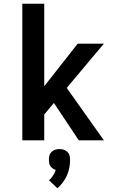

<svg xmlns="http://www.w3.org/2000/svg" viewBox="-20 -755 640 1033"><path d="M404 0 270 -201 218 -139V0H100V-735H218V-291L398 -520H539L339 -282L539 0ZM289 258 244 215Q256 204 265.5 189.5Q275 175 280 159Q272 157 264 151.5Q256 146 251 138.5Q246 131 244.5 122Q243 113 243 104Q243 92 246 81Q249 70 257.5 62Q266 54 277 50.5Q288 47 300 47Q312 47 323 50.5Q334 54 342.5 62Q351 70 354 81Q357 92 357 104Q357 126 353 147.5Q349 169 340 189Q331 209 318 226.5Q305 244 289 258Z"/></svg>

Font: Iosevka Extended
Style: Bold
Weight: 700
Width: 7
Monospace: yes
Designer: Belleve Invis
Foundry: Belleve Invis
Version: Version 32.5.0; ttfautohint (v1.8.4)